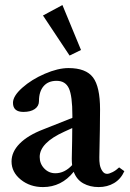

<svg xmlns="http://www.w3.org/2000/svg" viewBox="-20 -741 524 772"><path d="M259.8 -517.6 152.8 -678.7 231 -720.7 305.7 -540ZM152.8 11.2Q100.6 11.2 63.5 -18.8Q26.4 -48.8 26.4 -91.8Q26.4 -130.4 59.1 -163.6Q91.8 -196.8 153.8 -220.7L271 -267.1V-276.4Q271 -355 257.1 -385.5Q243.2 -416 207.5 -416Q173.8 -416 155.3 -394.5Q136.7 -373 136.7 -334.5Q136.7 -314.5 119.9 -302.7Q103 -291 74.2 -291Q32.2 -291 32.2 -327.6Q32.2 -355 69.6 -388.2Q106.9 -421.4 159.9 -444.3Q212.9 -467.3 255.4 -467.3Q325.2 -467.3 353.8 -429.9Q382.3 -392.6 382.3 -300.8Q382.3 -235.8 379.4 -108.9Q378.9 -93.3 381.3 -79.1Q383.8 -64.9 391.4 -53.5Q398.9 -42 410.6 -42Q418.9 -42 432.9 -49.1Q446.8 -56.2 459 -67.9L480 -52.7Q465.8 -21 438.7 -4.9Q411.6 11.2 376.5 11.2Q341.8 11.2 314.9 -3.7Q288.1 -18.6 276.4 -50.3Q227.1 11.2 152.8 11.2ZM139.6 -109.9Q139.6 -82.5 158 -63.5Q176.3 -44.4 202.6 -44.4Q239.7 -44.4 270 -77.1Q268.6 -88.9 268.6 -102.5Q270.5 -184.6 270.5 -226.1L239.3 -211.9Q139.6 -167 139.6 -109.9Z"/></svg>

Font: Elstob 6pt SemiBold
Style: Regular
Weight: 600
Designer: Peter S. Baker
Version: Version 1.015